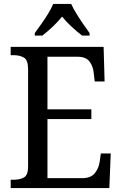

<svg xmlns="http://www.w3.org/2000/svg" viewBox="-20 -951 618 971"><path d="M34 0V-42H49Q80 -42 101 -53.5Q122 -65 122 -108V-601Q122 -648 100.5 -660Q79 -672 49 -672H34V-714H504L509 -539H459L454 -582Q451 -615 433 -639.5Q415 -664 373 -664H220V-398H442V-349H220V-50H395Q439 -50 459 -74.5Q479 -99 484 -132L490 -175H540L533 0ZM156 -784Q170 -803 188.5 -829Q207 -855 223.5 -882Q240 -909 249 -931H340Q350 -909 366.5 -882Q383 -855 401 -829Q419 -803 433 -784V-771H395Q369 -791 342 -816Q315 -841 294 -867Q273 -841 246.5 -816Q220 -791 194 -771H156Z"/></svg>

Font: Noto Serif Khmer SemiCondensed
Style: Regular
Weight: 400
Width: 4
Designer: Danh Hong and the Monotype Design Team
Foundry: Monotype Imaging Inc.
Version: Version 2.004; ttfautohint (v1.8.4.7-5d5b)